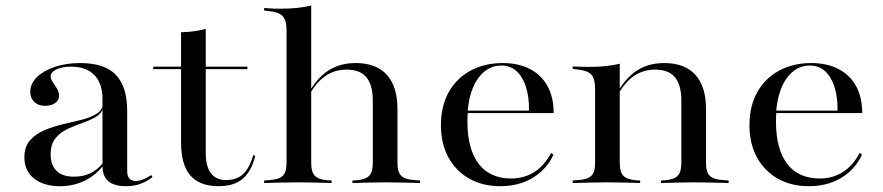

<svg xmlns="http://www.w3.org/2000/svg" viewBox="-20 -652 3146 684"><path d="M345.2 -207.3V-298.4Q345.2 -354.8 316.1 -384.7Q287.1 -414.5 233.1 -414.5Q201.6 -414.5 181 -404.8Q160.5 -395.2 160.5 -379.8Q160.5 -370.2 168.1 -359.3Q175.8 -348.4 183.1 -336.3Q190.3 -324.2 190.3 -310.5Q190.3 -295.2 176.6 -285.1Q162.9 -275 140.3 -275Q116.9 -275 102.4 -288.7Q87.9 -302.4 87.9 -325Q87.9 -354 111.3 -377Q134.7 -400 175 -413.7Q215.3 -427.4 265.3 -427.4Q353.2 -427.4 393.1 -385.1Q433.1 -342.7 433.1 -257.3V-207.3ZM193.5 11.3Q135.5 11.3 101.2 -16.1Q66.9 -43.5 66.9 -91.9Q66.9 -129.8 87.1 -152.4Q107.3 -175 138.7 -188.3Q170.2 -201.6 205.2 -209.7Q240.3 -217.7 272.6 -225.8Q304.8 -233.9 325.4 -247.6Q346 -261.3 346.8 -283.9L347.6 -268.5Q341.9 -247.6 321.4 -235.5Q300.8 -223.4 273.8 -214.1Q246.8 -204.8 221 -192.7Q195.2 -180.6 177.8 -159.7Q160.5 -138.7 160.5 -101.6Q160.5 -63.7 181.5 -43.1Q202.4 -22.6 244.4 -22.6Q276.6 -22.6 302 -34.7Q327.4 -46.8 348.4 -73.4V-62.9Q320.2 -26.6 280.6 -7.7Q241.1 11.3 193.5 11.3ZM433.1 -43.5Q433.1 -25 440.7 -16.1Q448.4 -7.3 463.7 -7.3Q475.8 -7.3 489.1 -12.5Q502.4 -17.7 518.5 -28.2L523.4 -21Q500.8 -4 478.6 3.6Q456.5 11.3 429 11.3Q387.1 11.3 366.1 -6.5Q345.2 -24.2 345.2 -59.7V-207.3H433.1Z M758.9 11.3Q691.1 11.3 658.1 -27Q625 -65.3 625 -144.4V-207.3H712.9V-108.9Q712.9 -58.9 731.5 -34.7Q750 -10.5 785.5 -10.5Q822.6 -10.5 845.6 -31.5Q868.5 -52.4 882.3 -99.2L889.5 -96.8Q875 -40.3 844 -14.5Q812.9 11.3 758.9 11.3ZM625 -207.3V-537.1Q653.2 -537.9 674.6 -541.1Q696 -544.4 712.9 -549.2V-207.3ZM525.8 -405.6V-414.5H861.3V-405.6Z M1044.4 -2.4Q1012.1 -2.4 983.5 -1.6Q954.8 -0.8 921 0V-8.9L939.5 -10.5Q973.4 -12.1 987.1 -25.4Q1000.8 -38.7 1000.8 -70.2V-207.3H1088.7V-70.2Q1088.7 -38.7 1102 -25.4Q1115.3 -12.1 1147.6 -9.7L1161.3 -8.9V0Q1129 -0.8 1102 -1.6Q1075 -2.4 1044.4 -2.4ZM1308.1 -207.3V-293.5Q1308.1 -349.2 1285.5 -376.6Q1262.9 -404 1214.5 -404Q1166.1 -404 1130.2 -374.6Q1094.4 -345.2 1065.3 -283.1L1063.7 -289.5Q1095.2 -359.7 1139.5 -393.5Q1183.9 -427.4 1246.8 -427.4Q1320.2 -427.4 1358.1 -385.5Q1396 -343.5 1396 -263.7V-207.3ZM1352.4 -2.4Q1321.8 -2.4 1294.8 -1.6Q1267.7 -0.8 1235.5 0V-8.9L1249.2 -9.7Q1281.5 -12.1 1294.8 -25.4Q1308.1 -38.7 1308.1 -70.2V-207.3H1396V-70.2Q1396 -38.7 1409.7 -25.4Q1423.4 -12.1 1457.3 -10.5L1476.6 -8.9V0Q1441.9 -0.8 1413.3 -1.6Q1384.7 -2.4 1352.4 -2.4ZM1000.8 -207.3V-544.4Q1000.8 -579.8 986.7 -594.8Q972.6 -609.7 934.7 -612.9L921 -614.5V-623.4Q941.1 -621.8 953.6 -621.4Q966.1 -621 979.8 -621Q1011.3 -621 1038.7 -623.8Q1066.1 -626.6 1088.7 -632.3V-623.4V-207.3Z M1762.1 11.3Q1699.2 11.3 1651.6 -15.7Q1604 -42.7 1577.4 -91.5Q1550.8 -140.3 1550.8 -205.6Q1550.8 -274.2 1578.6 -323.8Q1606.5 -373.4 1656.5 -400.4Q1706.5 -427.4 1771 -427.4Q1827.4 -427.4 1868.1 -406Q1908.9 -384.7 1930.6 -345.2Q1952.4 -305.6 1952.4 -249.2H1609.7L1608.9 -258.1H1864.5Q1865.3 -306.5 1853.6 -342.7Q1841.9 -379 1819.8 -398.8Q1797.6 -418.5 1766.1 -418.5Q1717.7 -418.5 1685.5 -376.2Q1653.2 -333.9 1646 -256.5L1646.8 -254.8Q1646 -246.8 1645.6 -237.9Q1645.2 -229 1645.2 -218.5Q1645.2 -121 1685.1 -68.5Q1725 -16.1 1801.6 -16.1Q1846 -16.1 1882.3 -38.3Q1918.5 -60.5 1943.5 -107.3L1951.6 -100.8Q1926.6 -47.6 1877.4 -18.1Q1828.2 11.3 1762.1 11.3Z M2143.5 -2.4Q2111.3 -2.4 2082.7 -1.6Q2054 -0.8 2020.2 0V-8.9L2038.7 -10.5Q2072.6 -12.1 2086.3 -25.4Q2100 -38.7 2100 -70.2V-207.3H2187.9V-70.2Q2187.9 -38.7 2201.2 -25.4Q2214.5 -12.1 2246.8 -9.7L2260.5 -8.9V0Q2228.2 -0.8 2201.2 -1.6Q2174.2 -2.4 2143.5 -2.4ZM2100 -207.3V-337.1Q2100 -371.8 2085.9 -386.7Q2071.8 -401.6 2033.9 -404.8L2020.2 -406.5V-415.3Q2040.3 -414.5 2052.8 -414.1Q2065.3 -413.7 2079 -413.7Q2110.5 -413.7 2137.9 -416.5Q2165.3 -419.4 2187.9 -425V-415.3V-207.3ZM2407.3 -207.3V-293.5Q2407.3 -349.2 2384.7 -376.6Q2362.1 -404 2313.7 -404Q2265.3 -404 2229.4 -374.6Q2193.5 -345.2 2164.5 -283.1L2162.9 -289.5Q2194.4 -359.7 2238.7 -393.5Q2283.1 -427.4 2346 -427.4Q2419.4 -427.4 2457.3 -385.5Q2495.2 -343.5 2495.2 -263.7V-207.3ZM2451.6 -2.4Q2421 -2.4 2394 -1.6Q2366.9 -0.8 2334.7 0V-8.9L2348.4 -9.7Q2380.6 -12.1 2394 -25.4Q2407.3 -38.7 2407.3 -70.2V-207.3H2495.2V-70.2Q2495.2 -38.7 2508.9 -25.4Q2522.6 -12.1 2556.5 -10.5L2575.8 -8.9V0Q2541.1 -0.8 2512.5 -1.6Q2483.9 -2.4 2451.6 -2.4Z M2861.3 11.3Q2798.4 11.3 2750.8 -15.7Q2703.2 -42.7 2676.6 -91.5Q2650 -140.3 2650 -205.6Q2650 -274.2 2677.8 -323.8Q2705.6 -373.4 2755.6 -400.4Q2805.6 -427.4 2870.2 -427.4Q2926.6 -427.4 2967.3 -406Q3008.1 -384.7 3029.8 -345.2Q3051.6 -305.6 3051.6 -249.2H2708.9L2708.1 -258.1H2963.7Q2964.5 -306.5 2952.8 -342.7Q2941.1 -379 2919 -398.8Q2896.8 -418.5 2865.3 -418.5Q2816.9 -418.5 2784.7 -376.2Q2752.4 -333.9 2745.2 -256.5L2746 -254.8Q2745.2 -246.8 2744.8 -237.9Q2744.4 -229 2744.4 -218.5Q2744.4 -121 2784.3 -68.5Q2824.2 -16.1 2900.8 -16.1Q2945.2 -16.1 2981.5 -38.3Q3017.7 -60.5 3042.7 -107.3L3050.8 -100.8Q3025.8 -47.6 2976.6 -18.1Q2927.4 11.3 2861.3 11.3Z"/></svg>

Font: Playfair 144pt SemiExpanded Medium
Style: Regular
Weight: 500
Width: 6
Designer: Claus Eggers Sørensen
Foundry: Claus Eggers Sørensen
Version: Version 2.203